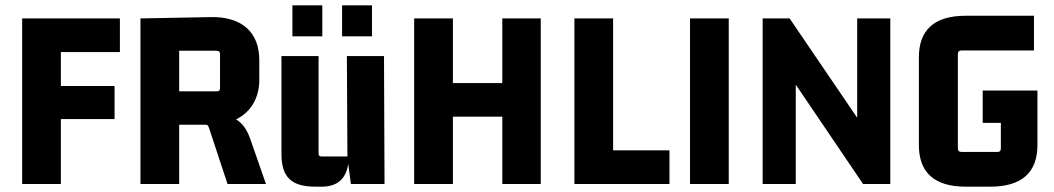

<svg xmlns="http://www.w3.org/2000/svg" viewBox="-20 -689 3948 719"><path d="M409 -367H208V-494H429V-620H63V0H208V-243H409Z M651 0V-222H748C760 -222 760 -217 764 -206L832 0H976L916 -172C903 -207 887 -228 864 -242C922 -270 951 -326 951 -389V-464C951 -567 887 -627 770 -625L506 -620V0ZM791 -499C800 -499 804 -495 804 -485V-360C804 -350 800 -347 791 -347H651V-499Z M1186 10C1246 10 1277 -23 1284 -76L1294 0H1420L1418 -479H1279L1281 -103H1186C1176 -103 1173 -106 1173 -116V-479H1034V-112C1034 -24 1073 10 1161 10ZM1187 -553V-669H1075V-553ZM1373 -553V-669H1261V-553Z M1861 0H2005V-620H1861V-378H1676V-620H1531V0H1676V-252H1861Z M2487 -126H2276V-620H2131V0H2487Z M2709 0V-620H2564V0Z M3212 0H3314V-620H3190V-248L2937 -620H2836V0H2960V-372Z M3689 10C3806 10 3865 -43 3865 -146V-350H3660V-229H3728V-134C3728 -124 3724 -120 3715 -120H3581C3572 -120 3567 -124 3567 -134V-486C3567 -496 3572 -500 3581 -500H3852V-630H3596C3479 -630 3421 -577 3421 -474V-146C3421 -43 3479 10 3596 10Z"/></svg>

Font: Gemini
Style: Regular
Weight: 700
Designer: Pushpananda Ekanayake, Sol Matas, Kosala Senevirathne
Foundry: Mooniak
Version: Version 1.000;PS 1.0;hotconv 1.0.86;makeotf.lib2.5.63406